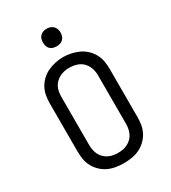

<svg xmlns="http://www.w3.org/2000/svg" viewBox="-226 -1061 1052 1183"><g transform="rotate(-30 300.0 -470.0)"><path d="M300 8Q272 8 244 3.5Q216 -1 191 -12.5Q166 -24 145 -43.5Q124 -63 110.5 -87.5Q97 -112 92 -139.5Q87 -167 87 -195V-540Q87 -568 92 -595.5Q97 -623 110.5 -647.5Q124 -672 145 -691.5Q166 -711 191.5 -722.5Q217 -734 244.5 -740Q272 -746 300 -746Q328 -746 355.5 -740Q383 -734 408.5 -722.5Q434 -711 455 -691.5Q476 -672 489.5 -647.5Q503 -623 508 -595.5Q513 -568 513 -540V-195Q513 -167 508 -139.5Q503 -112 489.5 -87.5Q476 -63 455 -43.5Q434 -24 409 -12.5Q384 -1 356 3.5Q328 8 300 8ZM300 -65Q317 -65 334.5 -68Q352 -71 367.5 -79Q383 -87 396 -99.5Q409 -112 416.5 -127.5Q424 -143 427.5 -160.5Q431 -178 431 -195V-540Q431 -558 427.5 -575Q424 -592 416 -608Q408 -624 395.5 -636.5Q383 -649 367 -656.5Q351 -664 333.5 -667Q316 -670 298 -670Q281 -670 264 -666.5Q247 -663 231.5 -655Q216 -647 203.5 -635Q191 -623 183 -607.5Q175 -592 172 -574.5Q169 -557 169 -540V-195Q169 -178 172.5 -160.5Q176 -143 183.5 -127.5Q191 -112 204 -99.5Q217 -87 232.5 -79Q248 -71 265.5 -68Q283 -65 300 -65ZM300 -823Q287 -823 275 -826.5Q263 -830 254 -839Q245 -848 241.5 -860Q238 -872 238 -885Q238 -898 241.5 -910Q245 -922 254 -931Q263 -940 275 -944Q287 -948 300 -948Q313 -948 325 -944Q337 -940 346 -931Q355 -922 359 -910Q363 -898 363 -885Q363 -872 359 -860Q355 -848 346 -839Q337 -830 325 -826.5Q313 -823 300 -823Z"/></g></svg>

Font: Iosevka Slab Extended
Style: Regular
Weight: 400
Width: 7
Monospace: yes
Designer: Belleve Invis
Foundry: Belleve Invis
Version: Version 11.1.1; ttfautohint (v1.8.3)